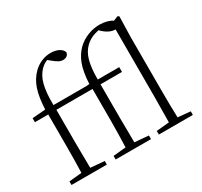

<svg xmlns="http://www.w3.org/2000/svg" viewBox="-164 -1029 1310 1247"><g transform="rotate(-30 490.5 -405.5)"><path d="M787 0H947V-27L853 -36C851 -94 850 -169 850 -226V-637L854 -793L844 -800L809 -786C787 -802 751 -811 713 -811C655 -811 593 -788 548 -745C499 -695 471 -633 465 -510L440 -508H195C193 -639 213 -704 256 -749C272 -765 288 -776 306 -782L326 -766C355 -742 374 -730 397 -730C422 -730 438 -745 439 -764C430 -793 392 -811 347 -811C302 -811 255 -793 218 -757C162 -701 140 -632 134 -510L35 -502V-472H135V-226C135 -163 134 -99 132 -36L37 -27V0H302V-27L198 -36L196 -226V-472H467V-226C467 -163 465 -99 463 -36L368 -27V0H633V-27L529 -36L527 -226V-472H688V-508H527C527 -628 547 -690 588 -731C617 -760 650 -774 691 -783L702 -772C733 -744 762 -732 787 -732H790V-226L788 -36L692 -27V0Z"/></g></svg>

Font: Noto Serif CJK HK ExtraLight
Style: Regular
Weight: 200
Designer: Ryoko NISHIZUKA 西塚涼子 (kana & ideographs); Frank Grießhammer (Latin, Greek & Cyrillic); Wenlong ZHANG 张文龙 (bopomofo); San
Foundry: Adobe
Version: Version 2.001;hotconv 1.1.0;makeotfexe 2.6.0